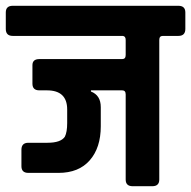

<svg xmlns="http://www.w3.org/2000/svg" viewBox="-29 -643 660 663"><path d="M285 -331V-327Q319 -314 319 -273V-207Q319 -133 281 -89.5Q243 -46 173 -46H69Q45 -46 45 -69V-126Q45 -150 69 -150H135Q181 -150 195 -171Q203 -187 203 -218V-265Q203 -331 133 -331H107Q83 -331 83 -354V-418Q83 -439 107 -439H393Q405 -439 405 -453V-505Q405 -518 395 -519H15Q-9 -519 -9 -543V-600Q-9 -623 15 -623H587Q611 -623 611 -600V-543Q611 -519 587 -519H533Q521 -519 521 -505V-23Q521 0 497 0H429Q405 0 405 -23V-317Q405 -331 393 -331Z"/></svg>

Font: RajdhaniMono
Style: Bold
Weight: 700
Monospace: yes
Designer: Satya Rajpurohit, Jyotish Sonowal
Foundry: Indian Type Foundry
Version: Version 1.201;PS 1.0;hotconv 1.0.78;makeotf.lib2.5.61930; tt